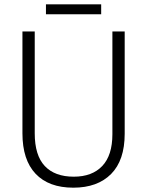

<svg xmlns="http://www.w3.org/2000/svg" viewBox="-20 -860 682 890"><path d="M558 -240Q558 -117 495 -53.5Q432 10 320 10Q206 10 145 -54.5Q84 -119 84 -242V-714H141V-242Q141 -140 187.5 -90.5Q234 -41 322 -41Q407 -41 454 -90.5Q501 -140 501 -238V-714H558ZM449 -840V-794H193V-840Z"/></svg>

Font: Noto Sans Gurmukhi SemiCondensed Light
Style: Regular
Weight: 300
Width: 4
Designer: Jelle Bosma - Monotype Design Team
Foundry: Monotype Imaging Inc.
Version: Version 2.004; ttfautohint (v1.8.4.7-5d5b)